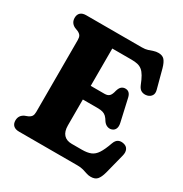

<svg xmlns="http://www.w3.org/2000/svg" viewBox="-170 -850 955 1000"><g transform="rotate(30 307.5 -350.0)"><path d="M193.2 -393.3H359.5Q378.5 -393.3 388 -402.7Q397.6 -412.2 403.1 -436.8Q408.9 -456.1 418.2 -463.7Q427.6 -471.3 440.1 -471.5Q468.1 -472 476 -438.6L506.4 -304Q511.2 -282.6 505.3 -269.5Q499.5 -256.3 485.6 -251.7Q472.1 -247.1 458.6 -252.4Q445.1 -257.7 435.9 -271.1Q426.7 -286.7 417.9 -295.3Q409.1 -303.8 397 -307.5Q385 -311.2 365.4 -311.2H193.2ZM27 -658.7Q27 -678.6 38.8 -689.3Q50.5 -700 72.6 -700H406.5Q428 -700 442.4 -704.8Q456.9 -709.5 469.5 -714Q482.2 -718.5 497.3 -718.5Q521.6 -718.5 533.8 -704.5Q546.1 -690.4 554.8 -659.2L584.8 -546.6Q590.1 -526.5 581.6 -513.8Q573.1 -501 556.6 -496.8Q539 -492.7 524.3 -499Q509.6 -505.2 500.7 -526.5Q489.4 -555.2 478.9 -573.3Q468.5 -591.4 456.4 -601.1Q444.3 -610.8 429 -614.3Q413.8 -617.8 392.7 -617.8H276.8V-155.5Q276.8 -119.2 293.6 -100.7Q310.5 -82.2 341.9 -82.2H403.4Q435.4 -82.2 456 -90.6Q476.6 -99 491.6 -122Q506.7 -145 522.1 -188.8Q529.7 -209.7 543.1 -216.4Q556.6 -223.2 574.9 -219Q593.9 -214.9 601.2 -199.6Q608.6 -184.4 602.6 -161.6L572.1 -42.1Q563.8 -11.6 551.3 2.8Q538.9 17.2 513 17.2Q499.2 17.2 486.8 12.9Q474.5 8.6 459.6 4.3Q444.7 0 423.8 0H72.6Q50.5 0 38.8 -10.7Q27 -21.5 27 -41.3Q27 -71.9 55.1 -85.8L75 -93.5Q88.6 -100.2 93.8 -109.1Q99 -118 99 -133.7V-566.3Q99 -582.1 93.8 -591Q88.6 -599.8 75 -606.5L55.1 -614.2Q27 -628.1 27 -658.7Z"/></g></svg>

Font: Fraunces 144pt S100 Black
Style: Regular
Weight: 900
Version: Version 1.000